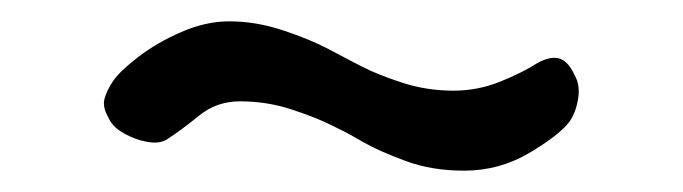

<svg xmlns="http://www.w3.org/2000/svg" viewBox="-20 -340 640 180"><path d="M415 -180Q385 -180 360.5 -189Q336 -198 321 -206.5Q306 -215 306 -215Q306 -215 291 -222.5Q276 -230 253 -237.5Q230 -245 205 -245Q183 -245 166.5 -231.5Q150 -218 136 -209Q129 -205 118 -207Q107 -209 97 -214.5Q87 -220 83 -227L81 -231Q76 -240 78 -247.5Q80 -255 86 -264Q92 -273 109.5 -286.5Q127 -300 150 -310Q173 -320 195 -320Q220 -320 245.5 -311.5Q271 -303 288 -294Q305 -285 305 -285Q305 -285 319.5 -277.5Q334 -270 357 -262.5Q380 -255 405 -255Q428 -255 449 -263.5Q470 -272 484 -281Q495 -287 503 -285.5Q511 -284 517 -273L519 -269Q524 -260 522 -247.5Q520 -235 514 -226Q504 -213 476 -196.5Q448 -180 415 -180Z"/></svg>

Font: Winky Sans
Style: Regular
Weight: 400
Designer: Simon Atzbach
Foundry: typofactur
Version: Version 1.205